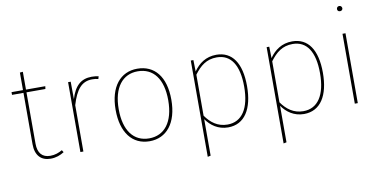

<svg xmlns="http://www.w3.org/2000/svg" viewBox="-88 -1044 3015 1518"><g transform="rotate(-10 1419.5 -285.0)"><path d="M342 -40C314 -24 284 -12 245 -12C180 -12 146 -52 146 -127V-539H298L301 -561H146V-704L122 -702V-561H30V-539H122V-126C122 -36 168 11 244 11C288 11 323 -3 353 -22Z M675 -571C589 -571 537 -524 506 -421L505 -561H484V0H508V-372C544 -492 590 -550 675 -550C694 -550 710 -548 724 -544L730 -565C717 -568 699 -571 675 -571Z M1040 -571C905 -571 816 -465 816 -280C816 -98 900 11 1039 11C1175 11 1264 -96 1264 -283C1264 -469 1178 -571 1040 -571ZM1040 -550C1165 -550 1239 -455 1239 -283C1239 -107 1161 -12 1039 -12C915 -12 841 -109 841 -280C841 -456 920 -550 1040 -550Z M1675 -571C1591 -571 1533 -528 1492 -469L1490 -561H1469V212L1493 207V-86C1530 -33 1588 11 1669 11C1802 11 1872 -102 1872 -285C1872 -470 1802 -571 1675 -571ZM1668 -12C1590 -12 1535 -54 1493 -114V-443C1541 -507 1591 -550 1675 -550C1788 -550 1849 -458 1849 -285C1849 -111 1785 -12 1668 -12Z M2284 -571C2200 -571 2142 -528 2101 -469L2099 -561H2078V212L2102 207V-86C2139 -33 2197 11 2278 11C2411 11 2481 -102 2481 -285C2481 -470 2411 -571 2284 -571ZM2277 -12C2199 -12 2144 -54 2102 -114V-443C2150 -507 2200 -550 2284 -550C2397 -550 2458 -458 2458 -285C2458 -111 2394 -12 2277 -12Z M2699 -782C2685 -782 2678 -771 2678 -760C2678 -750 2685 -740 2699 -740C2713 -740 2721 -750 2721 -760C2721 -771 2713 -782 2699 -782ZM2711 -561H2687V0H2711Z"/></g></svg>

Font: Glow Sans SC Normal Thin
Style: Regular
Weight: 100
Designer: Ryoko NISHIZUKA (kana, bopomofo & ideographs); Paul D. Hunt (Latin, Greek & Cyrillic); Sandoll Communications, Soo-young
Version: Version 0.93